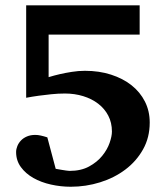

<svg xmlns="http://www.w3.org/2000/svg" viewBox="-20 -691 627 727"><path d="M546.9 -227.1Q546.9 -170.4 521.7 -125.5Q496.6 -80.6 454.8 -49.1Q413.1 -17.6 359.1 -0.7Q305.2 16.1 248 16.1Q210 16.1 172.9 7.8Q135.7 -0.5 106.4 -17.1Q77.1 -33.7 59.1 -58.3Q41 -83 41 -115.2Q41 -126.5 45.7 -137.9Q50.3 -149.4 59.3 -158.9Q68.4 -168.5 82 -174.3Q95.7 -180.2 113.8 -180.2Q123.5 -180.2 134.5 -177.7Q145.5 -175.3 159.2 -170.9L190.9 -51.8Q203.1 -49.8 213.4 -47.9Q222.2 -46.4 230.7 -45.2Q239.3 -43.9 243.2 -43.9Q286.6 -43.9 317.1 -60.5Q347.7 -77.1 366.9 -100.8Q386.2 -124.5 395 -149.9Q403.8 -175.3 403.8 -192.9Q403.8 -226.6 389.9 -253.2Q376 -279.8 351.8 -298.3Q327.6 -316.9 295.2 -326.9Q262.7 -336.9 226.1 -336.9Q200.2 -336.9 174.3 -334.2Q148.4 -331.5 127 -328.6Q102.1 -325.2 79.1 -320.8V-670.9H508.8V-560.1H164.1V-398.9Q185.1 -405.3 208 -410.6Q227.5 -415 252 -418.9Q276.4 -422.9 301.8 -422.9Q355.5 -422.9 400.4 -408.4Q445.3 -394 478 -368.2Q510.7 -342.3 528.8 -306.4Q546.9 -270.5 546.9 -227.1Z"/></svg>

Font: Charis SIL
Style: Bold
Weight: 700
Foundry: SIL International
Version: Version 4.112